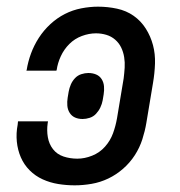

<svg xmlns="http://www.w3.org/2000/svg" viewBox="-20 -548 540 576"><path d="M204 8Q179 8 154.5 4Q130 0 108 -10Q86 -20 69 -37Q52 -54 42.5 -76Q33 -98 30.5 -123Q28 -148 33 -174L34 -184H124L123 -178Q120 -157 123.5 -136.5Q127 -116 139 -100.5Q151 -85 170.5 -78.5Q190 -72 212 -72Q234 -72 256.5 -81Q279 -90 295 -108Q311 -126 319 -148Q327 -170 331 -193L351 -313Q353 -329 354 -345Q355 -361 352.5 -376.5Q350 -392 343.5 -405.5Q337 -419 325.5 -429Q314 -439 299 -443.5Q284 -448 268 -448Q247 -448 225.5 -440Q204 -432 188 -416Q172 -400 162.5 -379.5Q153 -359 150 -338L149 -336H59L60 -338Q64 -363 73 -387.5Q82 -412 96.5 -434.5Q111 -457 131 -475.5Q151 -494 174.5 -506Q198 -518 224 -523Q250 -528 274 -528Q303 -528 331 -522Q359 -516 381 -500.5Q403 -485 417.5 -462Q432 -439 439 -412.5Q446 -386 445 -357Q444 -328 439 -299L419 -179Q415 -155 407 -130Q399 -105 384.5 -82.5Q370 -60 349.5 -42Q329 -24 305 -12.5Q281 -1 255 3.5Q229 8 204 8ZM228 -191Q215 -191 205 -195.5Q195 -200 189 -209.5Q183 -219 182 -231Q181 -243 183 -255L186 -273Q188 -284 192.5 -294.5Q197 -305 205 -313.5Q213 -322 224 -325.5Q235 -329 245 -329Q258 -329 268.5 -324.5Q279 -320 285 -310.5Q291 -301 292 -289Q293 -277 291 -265L288 -247Q286 -236 281 -225.5Q276 -215 268 -206.5Q260 -198 249 -194.5Q238 -191 228 -191Z"/></svg>

Font: Iosevka Term Curly Medium
Style: Italic
Weight: 500
Italic angle: -9°
Designer: Belleve Invis
Foundry: Belleve Invis
Version: Version 32.3.0